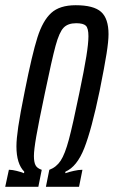

<svg xmlns="http://www.w3.org/2000/svg" viewBox="-31 -716 436 736"><path d="M3 -65H7Q16 -65 32.5 -61Q49 -57 61 -52L62 -58Q32 -88 32 -155Q32 -183 39 -230.5Q46 -278 64 -367Q92 -508 112.5 -572.5Q133 -637 165.5 -666.5Q198 -696 259 -696Q328 -696 356.5 -670.5Q385 -645 385 -585Q385 -558 377.5 -510.5Q370 -463 351 -368Q320 -219 292 -148Q264 -77 220 -58L219 -52Q234 -57 252 -61Q270 -65 281 -65H285L272 0H145L158 -65Q185 -75 201.5 -100Q218 -125 233 -181Q248 -237 273 -359Q292 -450 300 -500Q308 -550 308 -577Q308 -608 298 -617.5Q288 -627 261 -627Q229 -627 212.5 -609.5Q196 -592 182 -540.5Q168 -489 141 -359Q117 -245 108 -193Q99 -141 99 -118Q99 -95 105 -83Q111 -71 129 -65L116 0H-11Z"/></svg>

Font: Saira Ultra Condensed Medium
Style: Italic
Weight: 500
Width: 1
Italic angle: -12°
Designer: Hector Gatti with collaboration of the Omnibus-Type team
Foundry: Omnibus-Type
Version: Version 1.001; ttfautohint (v1.8)